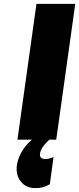

<svg xmlns="http://www.w3.org/2000/svg" viewBox="-20 -720 408 990"><path d="M145 0H70L168 -700H368L270 0H235Q189 41 186 75Q184 100 215 100Q223 100 233.5 97.5Q244 95 250 92L256 90L237 230Q204 250 164 250Q120 250 94.5 224Q69 198 66 160.5Q63 123 83.5 78.5Q104 34 145 0Z"/></svg>

Font: Fivo Sans Modern Heavy
Style: Regular
Weight: 900
Designer: Alexander Slobzheninov
Foundry: Alexander Slobzheninov
Version: 1.0